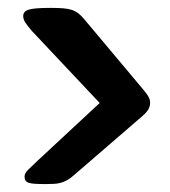

<svg xmlns="http://www.w3.org/2000/svg" viewBox="-20 -587 432 489"><path d="M342.8 -291.5Q354 -301.3 358.2 -309.1Q362.3 -316.9 362.3 -324.7Q362.3 -332.5 358.9 -339.4Q355.5 -346.2 345.7 -357.9L195.8 -536.6Q187.5 -546.9 179.9 -552.7Q172.4 -558.6 162.9 -561.8Q153.3 -564.9 140.4 -565.9Q127.5 -566.9 108.9 -566.9Q88.4 -566.9 75 -565.9Q61.5 -564.9 53.5 -562.5Q45.4 -560.1 42.3 -555.9Q39.1 -551.8 39.1 -545.9Q39.1 -538.1 44.2 -530Q49.3 -522 61.5 -507.8L233.9 -324.7L75.2 -177.2Q61.5 -164.6 52 -155Q42.5 -145.5 42.5 -137.7Q42.5 -131.8 44.5 -127.9Q46.4 -124 52.3 -121.8Q58.1 -119.6 68.6 -118.9Q79.1 -118.2 96.7 -118.2Q107.9 -118.2 117 -118.7Q126 -119.1 134.3 -121.3Q142.6 -123.5 150.6 -127.9Q158.7 -132.3 168 -140.6Z"/></svg>

Font: Denk One
Style: Regular
Weight: 400
Designer: Irina Smirnova
Foundry: Irina Smirnova
Version: Version 1.002